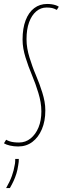

<svg xmlns="http://www.w3.org/2000/svg" viewBox="-44 -730 317 970"><path d="M253 -696 243 -680Q230 -687 219 -689.5Q208 -692 191 -692Q162 -692 139 -672.5Q116 -653 103 -617.5Q90 -582 90 -532Q90 -508 94 -485Q98 -462 105 -439.5Q112 -417 120 -394.5Q128 -372 137.5 -350Q147 -328 155 -306Q163 -284 170 -261.5Q177 -239 181 -217Q185 -195 185 -172Q185 -118 167.5 -77Q150 -36 119.5 -13Q89 10 48 10Q26 10 6.5 5.5Q-13 1 -24 -6L-13 -24Q-4 -19 5 -16Q14 -13 26 -11.5Q38 -10 52 -10Q85 -10 110.5 -30.5Q136 -51 150.5 -86Q165 -121 165 -167Q165 -191 161 -214Q157 -237 150 -260Q143 -283 135 -305.5Q127 -328 117.5 -350.5Q108 -373 100 -395Q92 -417 85 -439.5Q78 -462 74 -484.5Q70 -507 70 -530Q70 -587 85.5 -627.5Q101 -668 129 -689Q157 -710 194 -710Q206 -710 216.5 -708.5Q227 -707 236.5 -704Q246 -701 253 -696ZM33 73H51Q51 80 50.5 88Q50 96 48 105Q45 127 39 146.5Q33 166 25 183.5Q17 201 6 220H-13Q6 187 16 159Q26 131 30 105Q32 97 32.5 88.5Q33 80 33 73Z"/></svg>

Font: Georama
Style: Italic
Weight: 400
Width: 2
Italic angle: -9°
Designer: Jean-Baptiste Levee
Foundry: Production Type
Version: Version 1.000